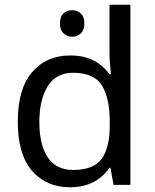

<svg xmlns="http://www.w3.org/2000/svg" viewBox="-20 -780 655 810"><path d="M285 -737Q305 -737 320.5 -723.5Q336 -710 336 -681Q336 -653 320.5 -639Q305 -625 285 -625Q263 -625 248 -639Q233 -653 233 -681Q233 -710 248 -723.5Q263 -737 285 -737ZM275 10Q175 10 115 -59.5Q55 -129 55 -267Q55 -405 115.5 -475.5Q176 -546 276 -546Q318 -546 349 -535.5Q380 -525 403 -507Q426 -489 442 -467H448Q447 -480 444.5 -505.5Q442 -531 442 -546V-760H530V0H459L446 -72H442Q426 -49 403 -30.5Q380 -12 348.5 -1Q317 10 275 10ZM289 -63Q374 -63 408.5 -109.5Q443 -156 443 -250V-266Q443 -366 410 -419.5Q377 -473 288 -473Q217 -473 181.5 -416.5Q146 -360 146 -265Q146 -169 181.5 -116Q217 -63 289 -63Z"/></svg>

Font: utamil15
Style: Book
Weight: 400
Designer: Jelle Bosma - Monotype Design Team
Foundry: Monotype Imaging Inc.
Version: Version 2.003